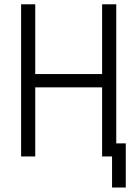

<svg xmlns="http://www.w3.org/2000/svg" viewBox="-20 -713 626 875"><path d="M490.7 141.6H553.2V-59.6H509.8V-693.4H445.3V-375.5H140.6V-693.4H76.2V0H140.6V-314.9H445.3V0H490.7Z"/></svg>

Font: Cascadia Code PL Light
Style: Regular
Weight: 300
Monospace: yes
Designer: Aaron Bell
Foundry: Saja Typeworks
Version: Version 2404.023